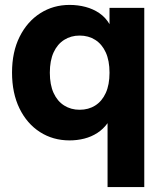

<svg xmlns="http://www.w3.org/2000/svg" viewBox="-20 -554 649 774"><path d="M413.6 200V-57.5Q396.5 -33.7 372.3 -18Q348.1 -2.4 319.5 4.8Q291 12 260.3 12Q193.7 12 141.1 -21.7Q88.5 -55.5 58.5 -117Q28.5 -178.5 28.5 -261.7Q28.5 -344.8 59.2 -406.1Q89.9 -467.4 142.5 -500.8Q195.1 -534.2 260.3 -534.2Q294 -534.2 324.8 -526.1Q355.5 -518 380.5 -501Q405.4 -484 421.5 -456.7V-522.2H561.6V200ZM300.9 -111.5Q336.8 -111.5 363.9 -128.7Q391.1 -145.9 406.3 -179.1Q421.5 -212.3 421.5 -260.9Q421.5 -309.6 406.3 -342.8Q391.1 -376 363.9 -393.3Q336.8 -410.6 300.9 -410.6Q266 -410.6 238.7 -393.3Q211.3 -376 196.1 -342.8Q180.9 -309.6 180.9 -260.9Q180.9 -212.3 196.1 -179.1Q211.3 -145.9 238.7 -128.7Q266 -111.5 300.9 -111.5Z"/></svg>

Font: TikTok Sans Light
Style: Regular
Weight: 300
Version: Version 4.000